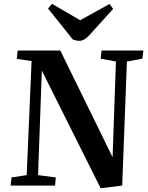

<svg xmlns="http://www.w3.org/2000/svg" viewBox="-20 -981 780 1015"><path d="M365.2 -772 233.9 -936 254.9 -960.9 403.8 -874 559.1 -960 578.1 -934.1 454.1 -796.9Q425.3 -765.1 399.9 -765.1Q384.8 -765.1 365.2 -772ZM298.8 -713.9 575.2 -149.9 592.8 -655.8 512.2 -670.9 517.1 -713.9H737.8L732.9 -670.9L650.9 -655.8L626 0L512.2 14.2L201.2 -607.9L181.2 -55.2L274.9 -43L271 0H36.1L41 -43L121.1 -55.2L147 -658.2L68.8 -669.9L73.2 -713.9Z"/></svg>

Font: Literata SemiBold
Style: Italic
Weight: 650
Italic angle: -2.39999°
Designer: Latin by Veronika Burian and Jose Scaglione. Greek by Irene Vlachou. Cyrillic by Vera Evstafieva
Foundry: TypeTogether
Version: Version 3.021